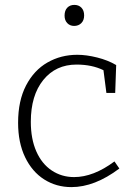

<svg xmlns="http://www.w3.org/2000/svg" viewBox="-20 -757 551 785"><path d="M468 -68Q367 8 272 8Q210 8 160.5 -23.5Q111 -55 82.5 -114.5Q54 -174 54 -255Q54 -345 86.5 -407.5Q119 -470 174 -501.5Q229 -533 296 -533Q333 -533 377 -522Q421 -511 455 -491L451 -377H415L403 -470Q356 -493 293 -493Q208 -493 157 -430Q106 -367 106 -259Q106 -189 128.5 -138Q151 -87 191.5 -60Q232 -33 283 -33Q362 -33 448 -97ZM244 -693Q244 -714 255 -725.5Q266 -737 284 -737Q302 -737 313 -725.5Q324 -714 324 -694Q324 -674 312.5 -662.5Q301 -651 283 -651Q266 -651 255 -662.5Q244 -674 244 -693Z"/></svg>

Font: Bitter Pro Light
Style: Regular
Weight: 300
Designer: Sol Matas, and Bitter project Authors
Foundry: Sol Matas
Version: Version 1.010